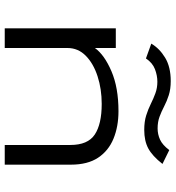

<svg xmlns="http://www.w3.org/2000/svg" viewBox="14 -736 723 790"><g transform="rotate(90 375.0 -341.5)"><path d="M97 0V-457H178V-371Q206 -410 273.5 -439Q341 -468 438 -468Q501 -468 551 -447.5Q601 -427 629.5 -384Q658 -341 658 -272V0H577V-270Q577 -342 534 -370.5Q491 -399 408 -399Q347 -399 294.5 -382Q242 -365 210 -333.5Q178 -302 178 -258V0ZM598 -677 655 -649Q622 -607 591 -590.5Q560 -574 515 -574Q481 -574 455.5 -582Q430 -590 408 -601Q386 -612 364 -620Q342 -628 317 -628Q291 -628 265 -618Q239 -608 221 -581L160 -603Q180 -637 218 -660Q256 -683 314 -683Q347 -683 372 -675Q397 -667 418 -656Q439 -645 460.5 -637Q482 -629 509 -629Q533 -629 555 -639Q577 -649 598 -677Z"/></g></svg>

Font: Inconsolata ExtraExpanded
Style: Regular
Weight: 400
Width: 8
Monospace: yes
Designer: Raph Levien, Cyreal, Brenton Simpson
Foundry: Raph Levien, Cyreal, Google
Version: Version 3.001; ttfautohint (v1.8.2.53-6de2)